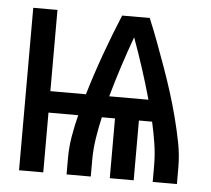

<svg xmlns="http://www.w3.org/2000/svg" viewBox="-44 -577 687 624"><g transform="rotate(5 300.0 -265.0)"><path d="M40 0V-530H119V-265H235Q255 -332 279 -398.5Q303 -465 330 -530H420Q436 -492 450.5 -453Q465 -414 479 -375Q493 -336 505.5 -296.5Q518 -257 528.5 -216.5Q539 -176 547 -135.5Q555 -95 555 -53V0H476V-53Q476 -89 470.5 -124.5Q465 -160 457 -195H414V0H336V-195H293Q285 -160 279.5 -124.5Q274 -89 274 -53V0H195V-53Q195 -89 201 -124.5Q207 -160 216 -195H119V0ZM311 -265H439Q425 -315 409 -364.5Q393 -414 375 -463Q357 -414 341 -364.5Q325 -315 311 -265Z"/></g></svg>

Font: Iosevka Curly Extended
Style: Regular
Weight: 400
Width: 7
Monospace: yes
Designer: Belleve Invis
Foundry: Belleve Invis
Version: Version 11.1.0; ttfautohint (v1.8.3)